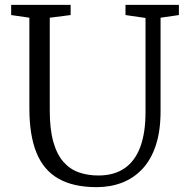

<svg xmlns="http://www.w3.org/2000/svg" viewBox="-20 -763 775 791"><path d="M378 8Q282 8 220.8 -27Q159.5 -62 130.2 -134Q101 -206 101 -316.5V-690L26 -701V-743H271V-701L185 -690V-308Q185 -230 199.8 -178.2Q214.5 -126.5 241.5 -96Q268.5 -65.5 305 -52.8Q341.5 -40 385.5 -40Q449.5 -40 492.8 -69.5Q536 -99 557.8 -157.2Q579.5 -215.5 579.5 -301V-689L497 -701V-743H717V-701L641.5 -690V-305Q641.5 -223.5 622 -164.5Q602.5 -105.5 566.8 -67.2Q531 -29 483 -10.5Q435 8 378 8Z"/></svg>

Font: Merriweather 24pt Light
Style: Regular
Weight: 300
Designer: Eben Sorkin
Foundry: Eben Sorkin
Version: Version 2.100